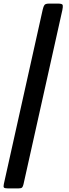

<svg xmlns="http://www.w3.org/2000/svg" viewBox="-65 -800 385 1070"><path d="M209.5 -780Q188.5 -780 182.8 -772.2Q177 -764.5 173 -746.5L-43.5 225Q-47 240.5 -43 245.2Q-39 250 -20 250H37Q53 250 58 245Q63 240 66 226.5L282.5 -744Q286.5 -763 284.5 -771.5Q282.5 -780 258 -780Z"/></svg>

Font: Besley
Style: Bold Italic
Weight: 700
Italic angle: -13°
Designer: Owen Earl
Foundry: indestructible type*
Version: Version 2.001